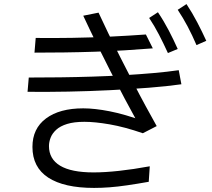

<svg xmlns="http://www.w3.org/2000/svg" viewBox="-20 -869 1040 941"><path d="M729 -632Q665 -627 593 -622.5Q521 -618 445.5 -615.5Q370 -613 294.5 -612Q219 -611 149 -611L155 -683Q240 -682 333.5 -683.5Q427 -685 520 -689.5Q613 -694 695 -700ZM115 -419 121 -489Q195 -489 274.5 -490Q354 -491 433.5 -493.5Q513 -496 589 -500.5Q665 -505 733 -511Q801 -517 856 -525L869 -456Q799 -446 709 -439Q619 -432 518.5 -427Q418 -422 314.5 -420Q211 -418 115 -419ZM441 52Q294 52 216.5 1.5Q139 -49 139 -149Q139 -239 205.5 -288.5Q272 -338 388 -338Q444 -338 518 -323.5Q592 -309 685 -275L662 -255Q627 -318 592 -384Q557 -450 522.5 -517.5Q488 -585 454 -654Q420 -723 388 -792L463 -807Q484 -761 511.5 -704.5Q539 -648 570.5 -586.5Q602 -525 633.5 -463.5Q665 -402 694.5 -348Q724 -294 748 -251L680 -216Q590 -247 517.5 -259.5Q445 -272 394 -272Q343 -272 309 -261.5Q275 -251 255.5 -233Q236 -215 228 -194Q220 -173 220 -153Q220 -90 274.5 -57Q329 -24 439 -24Q493 -24 562.5 -31.5Q632 -39 714 -54L709 22Q652 32 604.5 39Q557 46 517 49Q477 52 441 52ZM943 -648Q922 -697 899.5 -739.5Q877 -782 851 -821L894 -849Q923 -805 947 -759Q971 -713 991 -669ZM803 -609Q781 -657 759 -699.5Q737 -742 711 -781L754 -809Q783 -766 807 -720Q831 -674 851 -629Z"/></svg>

Font: Murecho Thin
Style: Regular
Weight: 400
Version: Version 1.010